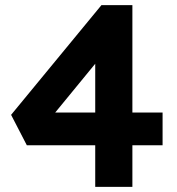

<svg xmlns="http://www.w3.org/2000/svg" viewBox="-20 -724 687 744"><path d="M349 0V-161H84L23 -279L373 -704H493V-288H610V-161H493V0ZM194 -288H349V-477Z"/></svg>

Font: Readex Pro SemiBold
Style: Regular
Weight: 600
Designer: Bonnie Shaver-Troup, Thomas Jockin
Foundry: Lexend
Version: Version 1.204; ttfautohint (v1.8.4.7-5d5b)